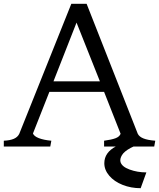

<svg xmlns="http://www.w3.org/2000/svg" viewBox="-20 -770 836 1009"><path d="M239.5 -287.2 153.2 -68.5Q159 -53.8 184.2 -44Q209.5 -34.2 249.8 -30.5L244.2 0H0V-30.5Q33 -32 52.8 -40.6Q72.5 -49.2 81 -66.2L354.8 -750H435.2L704 -67Q711.8 -51.2 734.1 -42.4Q756.5 -33.5 796 -30.5L790.5 0H527V-30.5Q566.5 -35.8 587.2 -43.6Q608 -51.5 613.8 -67L527 -287.2ZM505 -342.5 382.2 -651.2 261 -342.5ZM613.2 81Q620.2 106 661.2 121Q702.2 136 749.2 136L719.2 219Q668.2 219 624.2 201.5Q580.2 184 554.2 153.5Q528.2 123 528.2 88Q528.2 31 590.2 -1Q652.2 -33 729.2 -43L757.2 -23Q700.2 -11 666.2 7.5Q632.2 26 620.8 45.5Q609.2 65 613.2 81Z"/></svg>

Font: TMT Limkin
Style: Regular
Weight: 400
Designer: Gabriel Drozdov
Version: Version 1.000;Glyphs 3.1.2 (3151)